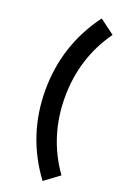

<svg xmlns="http://www.w3.org/2000/svg" viewBox="-182 -830 699 1079"><g transform="rotate(20 167.5 -290.0)"><path d="M227 196Q67 -20 67 -290Q67 -560 227 -776L316 -710Q184 -525 184 -290Q184 -55 316 130Z"/></g></svg>

Font: Oxanium SemiBold
Style: Regular
Weight: 600
Designer: Severin Meyer
Version: Version 2.000